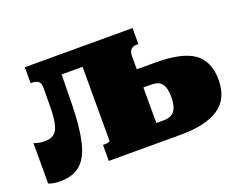

<svg xmlns="http://www.w3.org/2000/svg" viewBox="-92 -712 1120 893"><g transform="rotate(-20 467.5 -265.5)"><path d="M144 -321 145 -418Q146 -445 135 -454.5Q124 -464 106 -464H96V-543H247L243 -306Q241 -194 224.5 -123.5Q208 -53 171 -20.5Q134 12 69 12Q52 12 36 9Q20 6 13 2V-198Q20 -194 34 -191Q48 -188 67 -188Q94 -188 110.5 -199.5Q127 -211 135 -240Q143 -269 144 -321ZM174 -453V-543H437V-453ZM349 -87V-543H629V-464H622Q604 -464 593 -454.5Q582 -445 582 -418V-90H618Q656 -90 672.5 -112.5Q689 -135 689 -180Q689 -225 673.5 -245.5Q658 -266 623 -266H515V-356H675Q805 -356 864 -314.5Q923 -273 923 -180Q923 -87 859 -43.5Q795 0 670 0H314V-79H318Q324 -79 331 -79.5Q338 -80 343.5 -82Q349 -84 349 -87Z"/></g></svg>

Font: Roboto Serif Black
Style: Regular
Weight: 900
Designer: Greg Gazdowicz
Foundry: Commercial Type
Version: Version 1.008